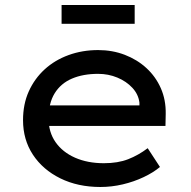

<svg xmlns="http://www.w3.org/2000/svg" viewBox="-20 -737 764 767"><path d="M381 10Q291 10 221 -24.5Q151 -59 111.5 -119Q72 -179 72 -257Q72 -321 95 -372Q118 -423 158.5 -460Q199 -497 254 -517Q309 -537 372 -537Q429 -537 478.5 -518Q528 -499 565 -465Q602 -431 622.5 -384.5Q643 -338 642 -282L641 -234H156L133 -316H552L537 -303V-327Q533 -360 509 -386Q485 -412 449 -427Q413 -442 372 -442Q312 -442 267.5 -423Q223 -404 198.5 -364.5Q174 -325 174 -264Q174 -209 202 -169Q230 -129 280 -107Q330 -85 395 -85Q451 -85 492 -101Q533 -117 570 -145L619 -70Q593 -48 554 -29.5Q515 -11 470.5 -0.5Q426 10 381 10ZM226 -642V-717H518V-642Z"/></svg>

Font: Lexend Exa
Style: Regular
Weight: 400
Designer: Bonnie Shaver-Troup, Thomas Jockin
Foundry: Lexend
Version: Version 1.007